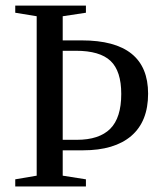

<svg xmlns="http://www.w3.org/2000/svg" viewBox="-20 -675 596 695"><path d="M418.9 -335Q418.9 -418 380.1 -454.6Q341.3 -491.2 254.9 -491.2H207V-168.9H257.8Q338.9 -168.9 378.9 -208.7Q418.9 -248.5 418.9 -335ZM275.9 -528.8Q516.1 -528.8 516.1 -335.9Q516.1 -235.4 455.3 -183.1Q394.5 -130.9 280.8 -130.9H207V-39.1L291 -25.9V0H35.2V-25.9L112.8 -39.1V-616.2L35.2 -628.9V-654.8H291V-628.9L207 -616.2V-528.8Z"/></svg>

Font: Liberation Serif
Style: Regular
Weight: 400
Designer: Steve Matteson
Foundry: Ascender Corporation
Version: Version 2.1.5